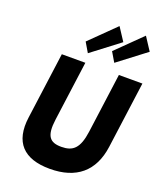

<svg xmlns="http://www.w3.org/2000/svg" viewBox="-204 -1300 1215 1442"><g transform="rotate(20 403.0 -578.5)"><path d="M297 -976 342.5 -899 564.4 -1068 496.5 -1172ZM508 -976 553.5 -899 775.4 -1068 707.5 -1172ZM617.5 -825H805.5L733.6 -293C706 -89 580 15 370 15C160 15 62 -89 89.6 -293L161.5 -825H349.5L285.1 -348C266.4 -210 303 -170 395 -170C487 -170 534.4 -210 553.1 -348Z"/></g></svg>

Font: Hussar Techniczny
Style: Bold 
Weight: 700
Foundry: Cannot Into Space Fonts
Version: Version 0.77